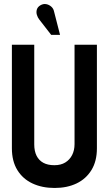

<svg xmlns="http://www.w3.org/2000/svg" viewBox="-20 -922 541 953"><path d="M248 -866Q245 -880 234 -889.5Q223 -899 209 -901.5Q195 -904 181 -896Q167 -888 163 -875Q159 -862 163 -848.5Q167 -835 175 -825L234 -749H278ZM461 -186V-700H350V-207Q350 -176 338 -152.5Q326 -129 304 -115.5Q282 -102 250 -102Q217 -102 195 -114Q173 -126 161.5 -149Q150 -172 150 -205V-700H39V-186Q39 -122 66 -78Q93 -34 141 -11.5Q189 11 251 11Q313 11 360 -11.5Q407 -34 434 -78Q461 -122 461 -186Z"/></svg>

Font: Advent Pro
Style: Regular
Weight: 400
Designer: VivaRado, Andreas Kalpakidis
Foundry: VivaRado, Andreas Kalpakidis
Version: Version 3.000